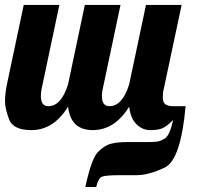

<svg xmlns="http://www.w3.org/2000/svg" viewBox="-28 -520 830 776"><path d="M383.8 -131.8Q383.8 -90.8 414.1 -90.8Q466.8 -90.8 494.1 -179.2L562 -500H706.1L633.8 -160.2Q629.9 -147 629.9 -127Q629.9 -106.9 639.9 -98.9Q649.9 -90.8 670.9 -90.8H722.2Q702.6 126 638.2 157Q573.7 188 523.9 188H461.9Q400.4 188 384.8 193.8Q369.1 199.7 360.8 235.8H316.9Q341.3 122.1 367.4 95Q393.6 67.9 420.2 61Q446.8 54.2 485.8 54.2H564Q585.4 54.2 602.3 53Q619.1 51.8 638.7 39.3Q658.2 26.9 671.9 -35.2Q645 -8.3 627.4 -1.2Q609.9 5.9 578.6 5.9Q547.9 5.9 523.7 -17.8Q499.5 -41.5 494.1 -88.9Q435.5 5.9 346.7 5.9Q257.8 5.9 247.1 -88.9Q188.5 5.9 99.1 5.9Q24.9 5.9 8.5 -38.1Q-7.8 -82 -7.8 -111.3Q-7.8 -140.6 0 -179.2L67.9 -500H211.9L140.1 -160.2Q137.2 -144.5 137.2 -131.8Q137.2 -90.8 167 -90.8Q219.7 -90.8 247.1 -179.2L314.9 -500H459L387.2 -160.2Q383.8 -146 383.8 -131.8Z"/></svg>

Font: Lobster-Regular
Style: Regular
Weight: 400
Designer: Pablo Impallari
Foundry: Pablo Impallari
Version: Version 1.007; ttfautohint (v1.1) -l 8 -r 50 -G 50 -x 14 -D 